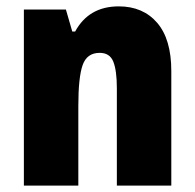

<svg xmlns="http://www.w3.org/2000/svg" viewBox="-20 -583 611 603"><path d="M353 -563Q429 -563 473.5 -511.5Q518 -460 518 -360V0H347V-306Q347 -361 336 -389Q325 -417 293 -417Q253 -417 239.5 -378.5Q226 -340 226 -250V0H55V-553H187L207 -484H216Q259 -563 353 -563Z"/></svg>

Font: Noto Sans Lao UI Cond Blk
Style: Regular
Weight: 900
Width: 3
Designer: Monotype Design Team
Foundry: Monotype Imaging Inc.
Version: Version 2.000; ttfautohint (v1.8.4.7-5d5b)